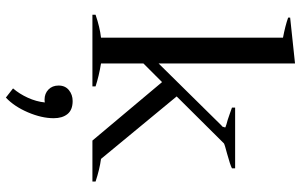

<svg xmlns="http://www.w3.org/2000/svg" viewBox="-210 -538 1049 670"><g transform="rotate(90 315.0 -202.5)"><path d="M613 -11V0H470L266 -243L201 -178V-30Q244 -23 281 -11V0H31V-11Q75 -26 111 -30V-665Q69 -673 41 -683V-690L201 -707V-231L417 -450Q422 -453 422 -456Q424 -460 424 -464Q414 -468 398 -472Q390 -475 376 -479.5Q362 -484 355 -487V-498H567V-487Q556 -481 516 -470Q485 -462 480 -459L316 -294L534 -30Q571 -25 613 -11ZM392 135Q392 177 371.5 225Q351 273 320 302L288 277Q307 255 320.5 225.5Q334 196 337 166Q334 167 327 167Q306 167 292 153.5Q278 140 278 118Q278 95 294 82Q310 69 332 69Q363 69 377.5 87Q392 105 392 135Z"/></g></svg>

Font: Trirong
Style: Regular
Weight: 400
Version: Version 1.000